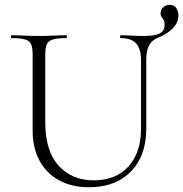

<svg xmlns="http://www.w3.org/2000/svg" viewBox="-20 -773 769 806"><path d="M594 -520V-234Q594 -155 564 -100Q534 -45 480.5 -16Q427 13 354 13Q281 13 228 -16Q175 -45 146 -98.5Q117 -152 117 -225V-544Q117 -573 110.5 -587.5Q104 -602 85 -607.5Q66 -613 28 -613Q26 -613 26 -619Q26 -625 28 -625Q52 -625 81 -623.5Q110 -622 143 -622Q177 -622 206.5 -623.5Q236 -625 258 -625Q261 -625 261 -619Q261 -613 258 -613Q220 -613 201 -607Q182 -601 176 -586Q170 -571 170 -542V-260Q170 -139 226 -77.5Q282 -16 374 -16Q466 -16 519 -74Q572 -132 572 -233V-520Q572 -568 551.5 -590.5Q531 -613 487 -613Q484 -613 484 -619Q484 -625 487 -625Q509 -625 532.5 -623.5Q556 -622 584 -622Q629 -622 650 -632.5Q671 -643 671 -669Q671 -683 667 -689.5Q663 -696 658.5 -701.5Q654 -707 654 -717Q654 -734 666.5 -743.5Q679 -753 692 -753Q711 -753 720 -739Q729 -725 729 -708Q729 -686 717 -668.5Q705 -651 685.5 -637.5Q666 -624 644 -615Q635 -612 623.5 -603.5Q612 -595 603 -576Q594 -557 594 -520Z"/></svg>

Font: Cormorant Light Light
Style: Regular
Weight: 300
Version: Version 4.000